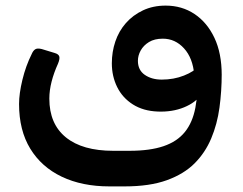

<svg xmlns="http://www.w3.org/2000/svg" viewBox="-20 -469 866 685"><path d="M370 196Q273 196 200.5 161.5Q128 127 88 61.5Q48 -4 48 -98Q48 -135 60 -184.5Q72 -234 93 -276Q98 -288 105.5 -293Q113 -298 129 -294L175 -280Q189 -276 191.5 -267.5Q194 -259 187 -242Q172 -209 164 -177.5Q156 -146 156 -117Q156 -27 215 21Q274 69 384 69H442Q515 69 563.5 52.5Q612 36 639.5 2Q667 -32 677 -84.5Q687 -137 684 -207L771 -205Q771 -144 763 -85Q755 -26 733.5 25Q712 76 674 114Q636 152 575 174Q514 196 425 196ZM673 -202Q668 -262 636.5 -296.5Q605 -331 561 -331Q531 -331 511.5 -319Q492 -307 482 -289Q472 -271 472 -252Q472 -219 496.5 -202Q521 -185 557 -185Q600 -185 636.5 -199.5Q673 -214 688 -233L698 -132Q678 -103 636.5 -86Q595 -69 543 -71Q491 -73 454 -96.5Q417 -120 398 -158.5Q379 -197 379 -243Q379 -284 391.5 -321Q404 -358 429 -386.5Q454 -415 490 -432Q526 -449 571 -449Q629 -449 674 -419Q719 -389 745 -334Q771 -279 771 -201Z"/></svg>

Font: Rubik Medium
Style: Italic
Weight: 500
Italic angle: -12°
Designer: Hubert and Fischer
Foundry: Hubert and Fischer
Version: Version 2.300;gftools[0.9.30]